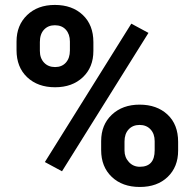

<svg xmlns="http://www.w3.org/2000/svg" viewBox="-20 -741 778 771"><path d="M46.4 -574.2Q46.4 -639.6 88.9 -680.4Q131.3 -721.2 200.2 -721.2Q270 -721.2 312.5 -680.9Q355 -640.6 355 -571.8V-536.6Q355 -470.7 312.5 -430.7Q270 -390.6 201.2 -390.6Q131.8 -390.6 89.1 -430.9Q46.4 -471.2 46.4 -539.6ZM140.1 -536.6Q140.1 -507.3 157 -489.5Q173.8 -471.7 201.2 -471.7Q228.5 -471.7 244.6 -489.7Q260.7 -507.8 260.7 -538.1V-574.2Q260.7 -603.5 244.6 -621.6Q228.5 -639.6 200.2 -639.6Q173.3 -639.6 156.7 -621.8Q140.1 -604 140.1 -572.3ZM386.2 -174.3Q386.2 -240.2 429.2 -280.5Q472.2 -320.8 540.5 -320.8Q609.9 -320.8 652.6 -281Q695.3 -241.2 695.3 -171.4V-136.2Q695.3 -70.8 653.3 -30.5Q611.3 9.8 541.5 9.8Q471.2 9.8 428.7 -30.8Q386.2 -71.3 386.2 -138.2ZM480 -136.2Q480 -109.4 497.6 -90.3Q515.1 -71.3 541.5 -71.3Q601.1 -71.3 601.1 -137.2V-174.3Q601.1 -203.6 584.5 -221.4Q567.9 -239.3 540.5 -239.3Q513.2 -239.3 496.6 -221.4Q480 -203.6 480 -172.9ZM229 -53.2 160.2 -90.3 507.3 -646 576.2 -608.9Z"/></svg>

Font: SteelSelectRoboto
Style: Roboto-Bold
Weight: 700
Designer: Google
Version: Version 2.137; 2017